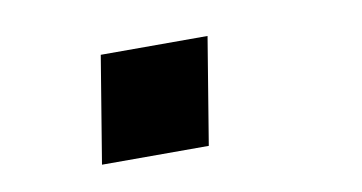

<svg xmlns="http://www.w3.org/2000/svg" viewBox="-34 -235 568 301"><g transform="rotate(-10 250.0 -85.0)"><path d="M109 0 137 -170H307L279 0Z"/></g></svg>

Font: Iosevka SS04
Style: Bold Italic
Weight: 700
Italic angle: -9°
Monospace: yes
Designer: Belleve Invis
Foundry: Belleve Invis
Version: Version 19.0.0; ttfautohint (v1.8.4)